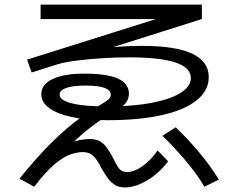

<svg xmlns="http://www.w3.org/2000/svg" viewBox="-20 -778 1040 837"><path d="M524 39Q500 39 482.5 29Q465 19 451 0Q437 -19 422 -45Q406 -79 388 -97Q370 -115 341 -115Q317 -115 286.5 -104.5Q256 -94 217.5 -61.5Q179 -29 129 36L65 1Q143 -96 207 -158.5Q271 -221 323 -259Q375 -297 416 -320Q445 -337 454 -345.5Q463 -354 463 -365Q463 -385 435.5 -395Q408 -405 353 -405Q299 -405 269.5 -395Q240 -385 240 -366Q240 -341 293 -327.5Q346 -314 447 -314Q559 -314 640.5 -329.5Q722 -345 767 -373Q812 -401 812 -438Q812 -483 745 -505.5Q678 -528 543 -528Q482 -528 421.5 -524Q361 -520 311.5 -513.5Q262 -507 232 -498L118 -462L98 -518L727 -716L724 -695H157V-758H860V-695L392 -547L387 -561Q437 -570 489.5 -574Q542 -578 600 -578Q746 -578 818 -544Q890 -510 890 -442Q890 -383 837 -340.5Q784 -298 685 -276Q586 -254 447 -254Q359 -254 294.5 -267.5Q230 -281 195 -306.5Q160 -332 160 -367Q160 -410 209.5 -433.5Q259 -457 347 -457Q446 -457 494 -435.5Q542 -414 542 -370Q542 -342 521.5 -321.5Q501 -301 457 -278Q422 -259 370.5 -219.5Q319 -180 252 -109L237 -130Q278 -155 311.5 -163.5Q345 -172 370 -172Q397 -172 414 -163Q431 -154 444 -136.5Q457 -119 471 -93Q487 -59 499 -43.5Q511 -28 533 -28Q565 -28 601 -53.5Q637 -79 667 -122L713 -75Q675 -24 623 7.5Q571 39 524 39ZM871 36Q855 8 833 -22Q811 -52 786 -81.5Q761 -111 735.5 -138Q710 -165 688 -186L746 -223Q769 -201 794.5 -174Q820 -147 845.5 -117Q871 -87 893.5 -56Q916 -25 934 5Z"/></svg>

Font: M PLUS 1 Code
Style: Regular
Weight: 400
Designer: Coji Morishita
Foundry: UNDERFOREST DESIGN
Version: Version 1.005